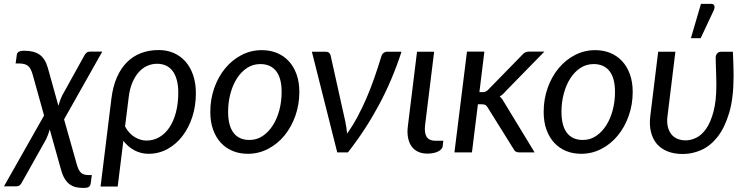

<svg xmlns="http://www.w3.org/2000/svg" viewBox="-62 -766 3755 965"><path d="M323.5 58.5Q331 87.5 343.8 100.8Q356.5 114 383 114H399.5L395 148.5Q394 157.5 391.8 163.5Q389.5 169.5 385.2 172.8Q381 176 374 177.2Q367 178.5 356.5 178.5Q337 178.5 320 174.8Q303 171 288.8 160.8Q274.5 150.5 263.2 132.2Q252 114 244 84.5L188 -115.5Q184 -101.5 179.2 -88.5Q174.5 -75.5 169.5 -65.5L47 152.5Q44 159.5 37.2 165Q30.5 170.5 19 170.5H-42L159.5 -185.5L101.5 -393.5Q97 -408 91.8 -418.2Q86.5 -428.5 78.8 -434.8Q71 -441 60 -444Q49 -447 33 -447H16.5L21 -479Q21.5 -485.5 22.5 -491.5Q23.5 -497.5 27.2 -501.8Q31 -506 38.5 -508.5Q46 -511 60.5 -511Q108 -511 136.2 -491.8Q164.5 -472.5 178 -426.5L231.5 -234.5Q235.5 -248.5 240.2 -261.5Q245 -274.5 250 -285L362.5 -488Q366 -495 372.8 -500.8Q379.5 -506.5 390.5 -506.5H452L260 -166Z M566.5 -130.5Q586.5 -93.5 615.8 -76.5Q645 -59.5 674 -59.5Q709 -59.5 738.5 -76.5Q768 -93.5 789.2 -125Q810.5 -156.5 822.2 -201Q834 -245.5 834 -301Q834 -338 826.2 -365.2Q818.5 -392.5 804.8 -410.2Q791 -428 771.2 -436.8Q751.5 -445.5 727.5 -445.5Q702 -445.5 678.5 -435.2Q655 -425 636 -404Q617 -383 603.2 -350.8Q589.5 -318.5 584.5 -274.5ZM498 -271Q505.5 -331 525.2 -376.5Q545 -422 575.5 -452.8Q606 -483.5 646.5 -499Q687 -514.5 736 -514.5Q776.5 -514.5 810.8 -499.8Q845 -485 869.8 -457.2Q894.5 -429.5 908.5 -389Q922.5 -348.5 922.5 -297.5Q922.5 -234.5 904.8 -179.2Q887 -124 855.2 -82.5Q823.5 -41 779.8 -17Q736 7 684 7Q646.5 7 613.8 -10.5Q581 -28 558 -58L529.5 171.5H443.5Z M1192 -62.5Q1228.5 -62.5 1258.2 -82.5Q1288 -102.5 1309.2 -135.8Q1330.5 -169 1342 -212.5Q1353.5 -256 1353.5 -303.5Q1353.5 -373.5 1325.8 -408.8Q1298 -444 1246 -444Q1209 -444 1179.2 -424.2Q1149.5 -404.5 1128.5 -371.5Q1107.5 -338.5 1096 -295Q1084.5 -251.5 1084.5 -204Q1084.5 -134 1112 -98.2Q1139.5 -62.5 1192 -62.5ZM1183.5 7Q1142 7 1107.5 -7.2Q1073 -21.5 1048 -48.5Q1023 -75.5 1009 -114.5Q995 -153.5 995 -203.5Q995 -267.5 1015 -324Q1035 -380.5 1070 -422.8Q1105 -465 1152.2 -489.5Q1199.5 -514 1254 -514Q1295.5 -514 1330 -499.8Q1364.5 -485.5 1389.5 -458.5Q1414.5 -431.5 1428.5 -392.5Q1442.5 -353.5 1442.5 -304Q1442.5 -240.5 1422.5 -184Q1402.5 -127.5 1367.8 -85Q1333 -42.5 1285.5 -17.8Q1238 7 1183.5 7Z M1956 -506Q1909.5 -362.5 1840.8 -235.2Q1772 -108 1686.5 0H1633L1505.5 -506H1575.5Q1585.5 -506 1591.8 -500.8Q1598 -495.5 1599.5 -488L1673 -157.5Q1676.5 -141.5 1678.8 -126Q1681 -110.5 1682.5 -94.5Q1711 -134.5 1735.2 -179.8Q1759.5 -225 1780.5 -274Q1801.5 -323 1819.5 -374.8Q1837.5 -426.5 1853.5 -479Q1857.5 -494 1865.8 -500Q1874 -506 1883 -506Z M2034 -506H2120L2074.5 -137Q2070 -98.5 2082.2 -78.5Q2094.5 -58.5 2127.5 -58.5H2166L2163 -31.5Q2162 -22.5 2155.2 -15.5Q2148.5 -8.5 2138.2 -3.8Q2128 1 2114.5 3.5Q2101 6 2086.5 6Q2058 6 2037.8 -4Q2017.5 -14 2005.2 -32.2Q1993 -50.5 1988.5 -76Q1984 -101.5 1988 -132.5Z M2372.5 -506.5 2347.5 -303H2362.5Q2371 -303 2378 -305.5Q2385 -308 2393.5 -317L2561 -488.5Q2568 -497 2576 -501.8Q2584 -506.5 2595.5 -506.5H2674L2480 -308Q2465.5 -290.5 2449.5 -281Q2457 -275 2462.5 -267.2Q2468 -259.5 2473 -250L2625 0H2549Q2538 0 2530.8 -3.8Q2523.5 -7.5 2519 -17.5L2389.5 -225Q2383.5 -235.5 2377 -238.8Q2370.5 -242 2356.5 -242H2340L2310 0H2222L2285 -506.5Z M2867.5 -62.5Q2904 -62.5 2933.8 -82.5Q2963.5 -102.5 2984.8 -135.8Q3006 -169 3017.5 -212.5Q3029 -256 3029 -303.5Q3029 -373.5 3001.2 -408.8Q2973.5 -444 2921.5 -444Q2884.5 -444 2854.8 -424.2Q2825 -404.5 2804 -371.5Q2783 -338.5 2771.5 -295Q2760 -251.5 2760 -204Q2760 -134 2787.5 -98.2Q2815 -62.5 2867.5 -62.5ZM2859 7Q2817.5 7 2783 -7.2Q2748.5 -21.5 2723.5 -48.5Q2698.5 -75.5 2684.5 -114.5Q2670.5 -153.5 2670.5 -203.5Q2670.5 -267.5 2690.5 -324Q2710.5 -380.5 2745.5 -422.8Q2780.5 -465 2827.8 -489.5Q2875 -514 2929.5 -514Q2971 -514 3005.5 -499.8Q3040 -485.5 3065 -458.5Q3090 -431.5 3104 -392.5Q3118 -353.5 3118 -304Q3118 -240.5 3098 -184Q3078 -127.5 3043.2 -85Q3008.5 -42.5 2961 -17.8Q2913.5 7 2859 7Z M3621.5 -506Q3622 -491.5 3622.8 -474.5Q3623.5 -457.5 3624 -440.5Q3624.5 -423.5 3624.8 -407.8Q3625 -392 3625 -381Q3625 -273 3602.8 -198.5Q3580.5 -124 3544.5 -78.2Q3508.5 -32.5 3463 -12.2Q3417.5 8 3370.5 8Q3326 8 3293 -5.2Q3260 -18.5 3239 -43.2Q3218 -68 3209.5 -103.5Q3201 -139 3206.5 -183.5L3246 -506H3332.5L3293 -183.5Q3289 -154.5 3294 -131.5Q3299 -108.5 3311 -92.8Q3323 -77 3341.8 -68.8Q3360.5 -60.5 3384.5 -60.5Q3410.5 -60.5 3438 -74Q3465.5 -87.5 3487.8 -119.8Q3510 -152 3524.2 -205.5Q3538.5 -259 3538.5 -339.5Q3538.5 -353.5 3538 -370.8Q3537.5 -388 3537 -406.2Q3536.5 -424.5 3535.8 -442.5Q3535 -460.5 3535 -476.5Q3535 -484.5 3537.8 -490.2Q3540.5 -496 3544.5 -499.5Q3548.5 -503 3553 -504.5Q3557.5 -506 3562 -506ZM3410.5 -574 3461 -746.5H3512Q3524.5 -746.5 3528 -737.8Q3531.5 -729 3525.5 -714.5L3459.5 -574Z"/></svg>

Font: Lato 2
Style: Italic
Weight: 400
Italic angle: -7°
Designer: Lukasz Dziedzic with Adam Twardoch and Botio Nikoltchev
Foundry: tyPoland Lukasz Dziedzic
Version: Version 2.015; 2015-08-06; http://www.latofonts.com/